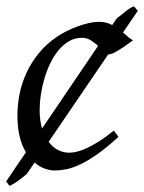

<svg xmlns="http://www.w3.org/2000/svg" viewBox="-30 -527 462 616"><path d="M97.2 -174.8Q97.2 -140.1 105 -114.7L284.7 -379.9Q273.9 -389.6 261.2 -397.7Q248.5 -405.8 232.9 -405.8Q210.4 -405.8 191.9 -395Q173.3 -384.3 158.2 -366.2Q143.1 -348.1 131.6 -324.5Q120.1 -300.8 112.5 -275.1Q105 -249.5 101.1 -223.6Q97.2 -197.8 97.2 -174.8ZM364.7 -422.9Q374.5 -414.1 382.6 -407.2Q390.6 -400.4 397 -397.9Q386.7 -390.6 375.2 -382.3Q363.8 -374 353 -367.4Q342.3 -360.8 332.8 -356.4Q323.2 -352.1 316.9 -352.1L126 -71.8Q152.3 -37.1 192.9 -37.1Q201.7 -37.1 215.3 -40Q229 -43 246.8 -51Q264.6 -59.1 286.6 -72.8Q308.6 -86.4 335 -107.9Q338.9 -102.5 343.3 -97.2Q347.7 -91.8 350.1 -87.9Q312 -53.2 281.7 -32Q251.5 -10.7 226.8 0.7Q202.1 12.2 182.4 16.1Q162.6 20 145 20Q130.9 20 114 14.2Q97.2 8.3 81.1 -5.4L56.6 30.3Q52.2 34.2 45.2 40Q38.1 45.9 30 51.8Q22 57.6 13.9 62.5Q5.9 67.4 0.5 69.3L-10.3 55.2L53.2 -38.6Q40.5 -59.1 33.2 -88.1Q25.9 -117.2 25.9 -157.2Q25.9 -189.9 32.7 -224.9Q39.6 -259.8 54.9 -293.2Q70.3 -326.7 95 -356.9Q119.6 -387.2 155.8 -411.1Q169.4 -419.9 186 -428.2Q202.6 -436.5 220.5 -442.9Q238.3 -449.2 255.6 -453.1Q272.9 -457 288.1 -457Q299.8 -457 310.3 -454.3Q320.8 -451.7 330.1 -446.8L344.7 -468.3Q357.4 -477.5 372.1 -489.7Q386.7 -502 399.9 -506.8L412.1 -492.2Z"/></svg>

Font: Gentium Plus Phon
Style: Italic
Weight: 400
Italic angle: -8°
Designer: J. Victor Gaultney, Annie Olsen, Iska Routamaa, Becca Hirsbrunner
Foundry: SIL International
Version: Version 5.000